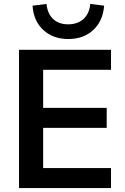

<svg xmlns="http://www.w3.org/2000/svg" viewBox="-20 -959 637 979"><path d="M77 0V-705H546V-603H200V-409H524V-307H200V-102H546V0ZM328 -760Q251 -760 201 -806Q151 -852 146 -930L217 -939Q222 -890 250.5 -862.5Q279 -835 328 -835Q376 -835 406 -862.5Q436 -890 440 -939L511 -930Q505 -852 455.5 -806Q406 -760 328 -760Z"/></svg>

Font: Nunito Sans 12pt ExtraLight
Style: Regular
Weight: 200
Designer: Vernon Adams
Foundry: Vernon Adams
Version: Version 3.101;gftools[0.9.27]